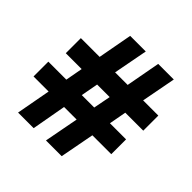

<svg xmlns="http://www.w3.org/2000/svg" viewBox="-184 -871 1027 1027"><g transform="rotate(45 329.5 -357.0)"><path d="M503 -405 485 -307H607V-195H464L427 0H308L345 -195H250L215 0H97L133 -195H19V-307H155L173 -405H53V-519H195L231 -714H349L312 -519H407L443 -714H561L524 -519H639V-405ZM272 -307H366L385 -405H290Z"/></g></svg>

Font: Noto Sans Khmer ExtraBold
Style: Regular
Weight: 800
Version: Version 2.003